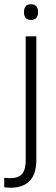

<svg xmlns="http://www.w3.org/2000/svg" viewBox="-46 -734 266 904"><path d="M100 -640Q67 -640 67 -677Q67 -714 100 -714Q133 -714 133 -677Q133 -640 100 -640ZM75 -563H125V20Q125 150 1 150Q-8 150 -26 148V103Q-10 105 1 105Q40 105 57.5 85.5Q75 66 75 20Z"/></svg>

Font: Khand Light
Style: Regular
Weight: 300
Designer: Devanagari: Sanchit Sawaria, Jyotish Sonowal; Latin: Satya Rajpurohit
Foundry: Indian Type Foundry
Version: Version 1.101;PS 1.0;hotconv 1.0.78;makeotf.lib2.5.61930; tt